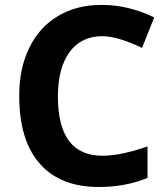

<svg xmlns="http://www.w3.org/2000/svg" viewBox="-20 -744 677 774"><path d="M378.4 9.8Q222.7 9.8 140.1 -84.5Q57.6 -178.7 57.6 -356Q57.6 -358.4 57.6 -360.8Q57.6 -468.3 98.1 -551.5Q138.7 -634.8 213.9 -679.4Q289.1 -724.1 386.2 -724.1Q386.2 -724.1 392.6 -724.1Q497.6 -724.1 601.6 -673.8L552.7 -550.8Q453.6 -598.1 392.6 -598.1Q307.1 -598.1 260.3 -533.9Q213.4 -469.7 213.4 -355Q213.4 -116.2 392.6 -116.2Q467.3 -116.2 574.7 -153.8V-26.9Q486.8 9.8 378.4 9.8Z"/></svg>

Font: OpenSansHebrew-Bold
Style: Bold
Weight: 700
Foundry: Ascender Corporation, Yanek Iontef
Version: Version 2.001;PS 002.001;hotconv 1.0.70;makeotf.lib2.5.58329